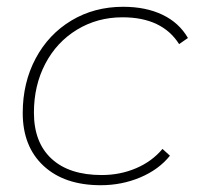

<svg xmlns="http://www.w3.org/2000/svg" viewBox="-20 -543 589 566"><path d="M47 -210Q47 -299 85 -370.5Q123 -442 190.5 -482.5Q258 -523 343 -523Q410 -523 459 -499.5Q508 -476 534 -431L508 -413Q458 -492 341 -492Q267 -492 207 -455.5Q147 -419 113.5 -355Q80 -291 80 -211Q80 -123 132 -75Q184 -27 280 -27Q334 -27 381 -47Q428 -67 459 -104L481 -84Q448 -43 393.5 -20Q339 3 277 3Q170 3 108.5 -54Q47 -111 47 -210Z"/></svg>

Font: Montserrat Alternates ExLight
Style: Italic
Weight: 275
Italic angle: -11.3°
Designer: Julieta Ulanovsky
Foundry: Julieta Ulanovsky
Version: Version 7.200